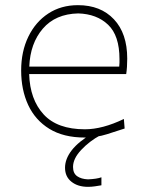

<svg xmlns="http://www.w3.org/2000/svg" viewBox="-20 -524 568 744"><path d="M309 9Q226 9 171.2 -24.8Q116.5 -58.5 89.2 -117.2Q62 -176 62 -251Q62 -324.5 89.8 -381.8Q117.5 -439 167 -471.5Q216.5 -504 282 -504Q370 -504 421.5 -449.2Q473 -394.5 473 -297Q473 -262.5 469 -237H93Q96 -138.5 149 -80.8Q202 -23 309 -23Q377 -23 460 -63L463 -26Q434.5 -16.5 394 -3.8Q353.5 9 309 9ZM283 -472Q195 -470 146 -413Q97 -356 93.5 -266H442Q443 -273.5 443 -280.8Q443 -288 443 -295Q443 -386 399 -428Q355 -470 283 -472ZM321 200Q281.5 200 256.8 180.2Q232 160.5 232 126Q232 92 257.8 58.5Q283.5 25 342 -10V-20H358L369 0Q326.5 23 294.8 56.8Q263 90.5 263 123Q263 147.5 279 158.8Q295 170 321 171Q355.5 169.5 373 163V194Q362 196 348 198Q334 200 321 200Z"/></svg>

Font: Commissioner Flair Thin
Style: Regular
Weight: 100
Designer: Kostas Bartsokas
Foundry: Kostas Bartsokas
Version: Version 1.000; ttfautohint (v1.8.3)